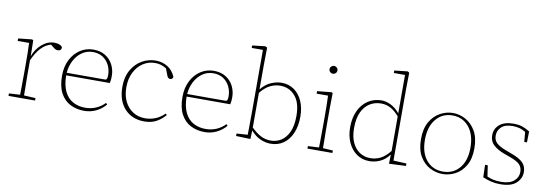

<svg xmlns="http://www.w3.org/2000/svg" viewBox="-57 -1136 4381 1537"><g transform="rotate(10 2133.5 -367.5)"><path d="M43 0V-20L133 -25Q134 -51 134 -84.5Q134 -118 134.5 -151Q135 -184 135 -210V-259Q135 -312 134.5 -360Q134 -408 132 -446H39V-466L151 -478L161 -472L163 -343Q185 -404 231.5 -443.5Q278 -483 331 -483Q357 -483 375 -475Q393 -467 397 -456Q397 -428 367 -428Q354 -428 343 -435Q332 -442 317 -455L308 -463Q220 -441 163 -310V-210Q163 -184 163.5 -150.5Q164 -117 164.5 -84Q165 -51 165 -25L259 -20V0Z M649 -463Q599 -463 560 -435.5Q521 -408 497.5 -362.5Q474 -317 470 -263H780Q791 -263 795.5 -271.5Q800 -280 800 -302Q800 -344 782.5 -380.5Q765 -417 731.5 -440Q698 -463 649 -463ZM660 13Q597 13 546.5 -12.5Q496 -38 466.5 -92.5Q437 -147 437 -233Q437 -309 466 -365Q495 -421 543 -452Q591 -483 649 -483Q707 -483 747.5 -457.5Q788 -432 809 -390Q830 -348 830 -299Q830 -265 824 -242H469Q470 -162 495 -111Q520 -60 564 -36.5Q608 -13 662 -13Q711 -13 751 -30.5Q791 -48 822 -80L833 -69Q802 -31 756.5 -9Q711 13 660 13Z M1148 13Q1048 13 988 -52.5Q928 -118 928 -231Q928 -311 960.5 -367.5Q993 -424 1045 -453.5Q1097 -483 1156 -483Q1209 -483 1252 -457Q1295 -431 1317 -378Q1312 -358 1295 -358Q1276 -358 1269 -377L1246 -436Q1222 -451 1200 -457Q1178 -463 1154 -463Q1100 -463 1056 -434Q1012 -405 986 -353Q960 -301 960 -232Q960 -166 984 -117Q1008 -68 1051 -40.5Q1094 -13 1150 -13Q1194 -13 1234.5 -29.5Q1275 -46 1307 -79L1318 -69Q1288 -33 1247 -10Q1206 13 1148 13Z M1628 -463Q1578 -463 1539 -435.5Q1500 -408 1476.5 -362.5Q1453 -317 1449 -263H1759Q1770 -263 1774.5 -271.5Q1779 -280 1779 -302Q1779 -344 1761.5 -380.5Q1744 -417 1710.5 -440Q1677 -463 1628 -463ZM1639 13Q1576 13 1525.5 -12.5Q1475 -38 1445.5 -92.5Q1416 -147 1416 -233Q1416 -309 1445 -365Q1474 -421 1522 -452Q1570 -483 1628 -483Q1686 -483 1726.5 -457.5Q1767 -432 1788 -390Q1809 -348 1809 -299Q1809 -265 1803 -242H1448Q1449 -162 1474 -111Q1499 -60 1543 -36.5Q1587 -13 1641 -13Q1690 -13 1730 -30.5Q1770 -48 1801 -80L1812 -69Q1781 -31 1735.5 -9Q1690 13 1639 13Z M1893 0V-20L1983 -26Q1984 -52 1984 -85Q1984 -118 1984.5 -151Q1985 -184 1985 -210V-716H1894V-736L1999 -748L2015 -740L2013 -598V-400Q2050 -446 2094.5 -464.5Q2139 -483 2179 -483Q2238 -483 2281.5 -452Q2325 -421 2349 -366.5Q2373 -312 2373 -242Q2373 -165 2348.5 -107.5Q2324 -50 2279.5 -18.5Q2235 13 2174 13Q2135 13 2092.5 -5Q2050 -23 2013 -66L2010 4ZM2173 -458Q2130 -458 2090.5 -438.5Q2051 -419 2013 -372V-90Q2054 -50 2091 -31Q2128 -12 2173 -12Q2218 -12 2256 -36Q2294 -60 2317.5 -110.5Q2341 -161 2341 -242Q2341 -349 2293.5 -403.5Q2246 -458 2173 -458Z M2473 0V-20L2563 -25Q2564 -51 2564 -84.5Q2564 -118 2564.5 -151Q2565 -184 2565 -210V-259Q2565 -312 2564.5 -360Q2564 -408 2562 -446H2469V-466L2585 -478L2595 -472L2593 -356V-210Q2593 -184 2593.5 -150.5Q2594 -117 2594.5 -84Q2595 -51 2595 -25L2676 -20V0ZM2569 -625Q2557 -625 2547 -634Q2537 -643 2537 -657Q2537 -671 2547 -680Q2557 -689 2569 -689Q2581 -689 2591 -680Q2601 -671 2601 -657Q2601 -643 2591 -634Q2581 -625 2569 -625Z M2812 -227Q2812 -157 2834.5 -109Q2857 -61 2895 -36.5Q2933 -12 2980 -12Q3027 -12 3065 -32Q3103 -52 3140 -98V-379Q3107 -418 3071.5 -438Q3036 -458 2992 -458Q2942 -458 2901 -433Q2860 -408 2836 -357Q2812 -306 2812 -227ZM3137 6 3139 -69Q3105 -24 3063 -5.5Q3021 13 2977 13Q2919 13 2874.5 -18Q2830 -49 2805 -103.5Q2780 -158 2780 -227Q2780 -307 2808 -364.5Q2836 -422 2884 -452.5Q2932 -483 2992 -483Q3028 -483 3067 -464Q3106 -445 3140 -404V-716H3049V-736L3156 -748L3170 -740L3168 -602V-25L3274 -20V0Z M3572 13Q3519 13 3469 -13Q3419 -39 3387 -93.5Q3355 -148 3355 -233Q3355 -319 3387 -374Q3419 -429 3469 -456Q3519 -483 3572 -483Q3626 -483 3675.5 -456Q3725 -429 3757 -374Q3789 -319 3789 -233Q3789 -148 3757 -93.5Q3725 -39 3675.5 -13Q3626 13 3572 13ZM3572 -7Q3655 -7 3706 -67Q3757 -127 3757 -233Q3757 -339 3706 -401Q3655 -463 3572 -463Q3489 -463 3438 -401Q3387 -339 3387 -233Q3387 -127 3438 -67Q3489 -7 3572 -7Z M4042 13Q4001 13 3968 5Q3935 -3 3899 -18L3896 -119H3918L3931 -30Q3953 -20 3979 -13.5Q4005 -7 4044 -7Q4114 -7 4149 -37Q4184 -67 4184 -111Q4184 -148 4161.5 -171.5Q4139 -195 4076 -217L4029 -234Q3976 -254 3943.5 -283.5Q3911 -313 3911 -362Q3911 -416 3951 -449.5Q3991 -483 4064 -483Q4105 -483 4134 -473.5Q4163 -464 4197 -443L4195 -354H4173L4166 -434Q4138 -451 4112.5 -457Q4087 -463 4061 -463Q3999 -463 3969 -434.5Q3939 -406 3939 -365Q3939 -326 3964.5 -303.5Q3990 -281 4040 -262L4091 -243Q4158 -218 4185 -189Q4212 -160 4212 -115Q4212 -63 4171 -25Q4130 13 4042 13Z"/></g></svg>

Font: Source Serif 4 ExtraLight
Style: Regular
Weight: 200
Designer: Frank Grießhammer
Foundry: Adobe
Version: Version 4.005;hotconv 1.1.0;makeotfexe 2.6.0